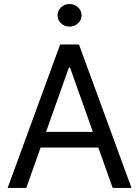

<svg xmlns="http://www.w3.org/2000/svg" viewBox="-20 -926 686 946"><path d="M17.6 0 276.4 -707H369.1L627.9 0H535.2L464.4 -199.2H180.2L109.4 0ZM437.5 -276.4 325.2 -592.8H319.3L207 -276.4ZM263.7 -850.6Q263.7 -874 280.8 -890.1Q297.9 -906.2 322.3 -906.2Q346.7 -906.2 364.3 -890.1Q381.8 -874 381.8 -850.6Q381.8 -827.1 364.3 -811Q346.7 -794.9 322.3 -794.9Q297.9 -794.9 280.8 -811Q263.7 -827.1 263.7 -850.6Z"/></svg>

Font: Pretendard GOV
Style: Regular
Weight: 400
Designer: Base glyphs from Inter by Rasmus Andersson; Hangeul glyphs from Noto Sans CJK(Source Han Sans) by Jang Soo-young and Kan
Foundry: Kil Hyung-jin
Version: Version 1.309